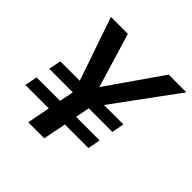

<svg xmlns="http://www.w3.org/2000/svg" viewBox="-178 -840 993 993"><g transform="rotate(45 318.0 -344.0)"><path d="M309.1 -126 284.2 0H167L191.4 -126H20L33.2 -194.8H205.1L220.7 -272.5H48.3L61.5 -340.3H203.6L84 -688H208L298.3 -388.7L506.3 -688H635.7L380.9 -340.3H522.9L509.8 -272.5H337.4L322.3 -194.8H494.6L481.4 -126Z"/></g></svg>

Font: Arimo SemiBold
Style: Italic
Weight: 600
Italic angle: -12°
Version: Version 1.33